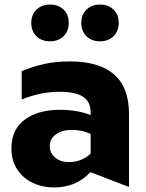

<svg xmlns="http://www.w3.org/2000/svg" viewBox="-20 -809 641 841"><path d="M281 -99Q246 -99 222 -118.5Q198 -138 198 -169Q198 -201 225 -220.5Q252 -240 295 -240Q341 -240 377 -222V-136Q337 -99 281 -99ZM285 -540Q224 -540 175 -529Q126 -518 75 -498V-373Q157 -407 242 -407Q310 -407 343.5 -385.5Q377 -364 377 -316V-305Q319 -328 242 -328Q147 -328 88.5 -285Q30 -242 30 -159Q30 -106 55 -67.5Q80 -29 122.5 -8.5Q165 12 218 12Q314 12 376 -55L545 10V-311Q545 -540 285 -540ZM117 -709Q117 -672 140 -650Q163 -628 199 -628Q235 -628 258 -650Q281 -672 281 -709Q281 -746 258 -767.5Q235 -789 199 -789Q163 -789 140 -767Q117 -745 117 -709ZM336 -709Q336 -672 359 -650Q382 -628 418 -628Q454 -628 477 -650Q500 -672 500 -709Q500 -746 477 -767.5Q454 -789 418 -789Q382 -789 359 -767Q336 -745 336 -709Z"/></svg>

Font: Geom ExtraBold
Style: Bold
Weight: 800
Version: Version 1.102